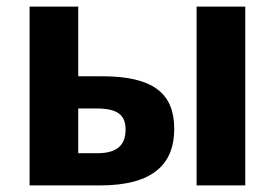

<svg xmlns="http://www.w3.org/2000/svg" viewBox="-20 -564 835 584"><path d="M70 0H284C448 0 510 -67 510 -172C510 -279 447 -332 291 -332H218V-544H70ZM578 0H726V-544H578ZM218 -98V-234H274C335 -234 362 -216 362 -170C362 -117 329 -98 276 -98Z"/></svg>

Font: Noto Sans Display
Style: Bold
Weight: 700
Designer: Monotype Design Team
Foundry: Monotype Imaging Inc.
Version: Version 1.900